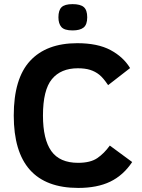

<svg xmlns="http://www.w3.org/2000/svg" viewBox="-20 -900 691 934"><path d="M623 -111.8Q579.6 -46.9 516.4 -16.4Q453.1 14.2 360.8 14.2Q46.9 14.2 46.9 -337.9Q46.9 -518.1 126.5 -604Q206.1 -689.9 356 -689.9Q455.1 -689.9 517.6 -656.5Q580.1 -623 612.8 -568.8L505.9 -485.8Q482.4 -521 462.9 -536.6Q443.4 -552.2 418.5 -560.1Q393.6 -567.9 358.9 -567.9Q275.9 -567.9 232.4 -514.9Q189 -461.9 189 -337.9Q189 -222.2 229.7 -165Q270.5 -107.9 359.9 -107.9Q419.9 -107.9 453.4 -130.9Q486.8 -153.8 514.2 -191.9ZM404.3 -815.9Q404.3 -780.3 386.7 -766.1Q369.1 -752 333 -752Q293 -752 278.6 -768.6Q264.2 -785.2 264.2 -815.9Q264.2 -850.1 279.5 -865Q294.9 -879.9 333 -879.9Q371.1 -879.9 387.7 -865.5Q404.3 -851.1 404.3 -815.9Z"/></svg>

Font: Clear Sans
Style: Bold
Weight: 700
Foundry: Intel Corporation
Version: Version 1.00